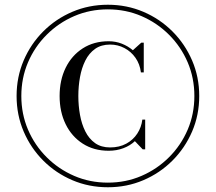

<svg xmlns="http://www.w3.org/2000/svg" viewBox="-20 -780 910 810"><path d="M444.5 -158Q483.5 -158 512.8 -174Q542 -190 559.2 -216.5Q576.5 -243 580.5 -275.5H592.5V-150H582L549 -184.5Q529 -165.5 500.5 -154.8Q472 -144 438.5 -144Q376 -144 329.2 -174Q282.5 -204 257 -256Q231.5 -308 231.5 -375Q231.5 -442 257 -494Q282.5 -546 329.2 -576Q376 -606 438.5 -606Q467.5 -606 493.8 -595.8Q520 -585.5 540.5 -568L576 -600H586.5V-474.5H574.5Q570 -510 551.5 -536.2Q533 -562.5 505 -577.2Q477 -592 444.5 -592Q407 -592 381.2 -573.8Q355.5 -555.5 340 -524.5Q324.5 -493.5 317.5 -454.8Q310.5 -416 310.5 -375Q310.5 -334 317.5 -295.2Q324.5 -256.5 340 -225.5Q355.5 -194.5 381.2 -176.2Q407 -158 444.5 -158ZM435 -760Q515 -760 584.8 -730.2Q654.5 -700.5 707.5 -647.5Q760.5 -594.5 790.5 -524.8Q820.5 -455 820.5 -375Q820.5 -295 790.5 -225.2Q760.5 -155.5 707.5 -102.5Q654.5 -49.5 584.8 -19.8Q515 10 435 10Q355 10 285.2 -19.8Q215.5 -49.5 162.5 -102.5Q109.5 -155.5 79.8 -225.2Q50 -295 50 -375Q50 -455 79.8 -524.8Q109.5 -594.5 162.5 -647.5Q215.5 -700.5 285.2 -730.2Q355 -760 435 -760ZM435 -9.5Q511 -9.5 577 -38Q643 -66.5 693.2 -116.8Q743.5 -167 771.8 -233Q800 -299 800 -375Q800 -451 771.8 -517Q743.5 -583 693.2 -633.2Q643 -683.5 577 -712Q511 -740.5 435 -740.5Q359 -740.5 293 -712Q227 -683.5 176.8 -633.2Q126.5 -583 98.2 -517Q70 -451 70 -375Q70 -299 98.2 -233Q126.5 -167 176.8 -116.8Q227 -66.5 293 -38Q359 -9.5 435 -9.5Z"/></svg>

Font: Bodoni Moda 11pt Medium
Style: Regular
Weight: 500
Designer: Owen Earl
Foundry: indestructible type
Version: Version 2.004